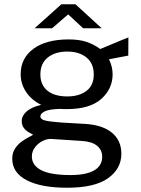

<svg xmlns="http://www.w3.org/2000/svg" viewBox="-20 -710 662 901"><path d="M295 171Q173.5 171 105.5 135.8Q37.5 100.5 37.5 35Q37.5 7 50.5 -12.8Q63.5 -32.5 81.5 -45.5Q99.5 -58.5 115 -66.2Q130.5 -74 135.5 -77.5Q126.5 -82.5 113.8 -90Q101 -97.5 91.5 -110Q82 -122.5 82 -142.5Q82 -167 105 -187.2Q128 -207.5 173.5 -218Q127.5 -240.5 102.2 -278.8Q77 -317 77 -361.5Q77 -437 136.8 -481Q196.5 -525 302 -525Q352.5 -525 386.8 -513.2Q421 -501.5 450.5 -480Q461.5 -484.5 487.8 -495.5Q514 -506.5 541.2 -517.8Q568.5 -529 582.5 -534.5L582 -449L491.5 -432Q508.5 -397 508.5 -361.5Q508.5 -293 455 -245.5Q401.5 -198 293 -198Q287 -198 277.8 -198.2Q268.5 -198.5 262 -199Q209 -197.5 189.2 -187Q169.5 -176.5 169.5 -164.5Q169.5 -150 191.8 -144.5Q214 -139 268 -135Q287.5 -134 316.2 -132.2Q345 -130.5 380.5 -128.5Q461.5 -123.5 505.5 -87Q549.5 -50.5 549.5 11.5Q549.5 82 486.8 126.5Q424 171 295 171ZM296 -257.5Q351.5 -257.5 385.8 -283.5Q420 -309.5 420 -360.5Q420 -412.5 385.8 -440.2Q351.5 -468 296 -468Q239 -468 204.2 -440.2Q169.5 -412.5 169.5 -360.5Q169.5 -311.5 202.5 -284.5Q235.5 -257.5 296 -257.5ZM311.5 111.5Q383 111.5 421.2 90Q459.5 68.5 459.5 25Q459.5 -5.5 436 -25.5Q412.5 -45.5 365 -48.5L220 -58Q200.5 -59 179.5 -48.2Q158.5 -37.5 144 -18.5Q129.5 0.5 129.5 24.5Q129.5 66 173.8 88.8Q218 111.5 311.5 111.5ZM370 -577.5 300 -642.5 224.5 -577.5H142.5L268 -690H334L457 -577.5Z"/></svg>

Font: Public Sans
Style: Regular
Weight: 400
Designer: The Public Sans project authors (U.S. Web Design System). Libre Franklin designed by Pablo Impallari and Rodrigo Fuenzal
Version: Version 1.008; ttfautohint (v1.8.1) -l 8 -r 50 -G 200 -x 14 